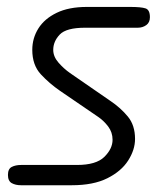

<svg xmlns="http://www.w3.org/2000/svg" viewBox="-20 -548 487 568"><path d="M192.5 0H42Q26 0 14.8 -6.2Q3.5 -12.5 3.5 -30.5Q3.5 -48.5 14.8 -54.2Q26 -60 43 -60H208Q264.5 -60 288.8 -84Q313 -108 313 -134.5Q313 -156.5 300 -173.8Q287 -191 270 -202.5L158 -279Q126 -301 100.8 -328.2Q75.5 -355.5 75.5 -400.5Q75.5 -435 93.5 -463.8Q111.5 -492.5 147.5 -510Q183.5 -527.5 237 -527.5H365Q397.5 -527.5 410.5 -523.2Q423.5 -519 423.5 -497Q423.5 -481.5 412.8 -473.8Q402 -466 388 -466H232Q176 -466 156.8 -445.8Q137.5 -425.5 137.5 -400.5Q137.5 -380.5 153 -362.8Q168.5 -345 187 -332L306.5 -249.5Q337 -229 358.2 -203.2Q379.5 -177.5 379.5 -137Q379.5 -105 359.2 -73.2Q339 -41.5 297.8 -20.8Q256.5 0 192.5 0Z"/></svg>

Font: Edu QLD Hand
Style: Regular
Weight: 400
Designer: Tina and Corey Anderson, Eben Sorkin
Foundry: Sorkin Type Co.
Version: Version 2.000